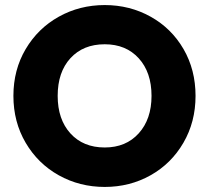

<svg xmlns="http://www.w3.org/2000/svg" viewBox="-20 -732 826 759"><path d="M33 -353Q33 -456 81.5 -538Q130 -620 212.5 -666Q295 -712 394 -712Q493 -712 575.5 -666Q658 -620 705.5 -538Q753 -456 753 -353Q753 -250 705 -167.5Q657 -85 575 -39Q493 7 394 7Q295 7 212.5 -39Q130 -85 81.5 -167.5Q33 -250 33 -353ZM579 -353Q579 -446 528.5 -501.5Q478 -557 394 -557Q309 -557 258.5 -502Q208 -447 208 -353Q208 -260 258.5 -204.5Q309 -149 394 -149Q478 -149 528.5 -205Q579 -261 579 -353Z"/></svg>

Font: IBM-Poppins
Style: Poppins-Bold
Weight: 700
Designer: Mike Abbink, Paul van der Laan, Pieter van Rosmalen, Ben Mitchell, Mark Frömberg
Foundry: Bold Monday
Version: Version 1.1